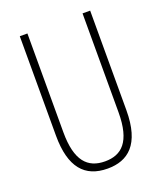

<svg xmlns="http://www.w3.org/2000/svg" viewBox="-135 -868 762 900"><g transform="rotate(-20 246.5 -418.0)"><path d="M422 -284V-780H384V-287C384 -139 329 -92 247 -92C160 -92 109 -145 109 -287V-780H71V-284C71 -126 133 -56 247 -56C348 -56 422 -112 422 -284Z"/></g></svg>

Font: Noto Sans Malayalam UI ExtraCondensed ExtraLight
Style: Regular
Weight: 200
Width: 2
Designer: Jelle Bosma - Monotype Design Team
Foundry: Monotype Imaging Inc.
Version: Version 2.104